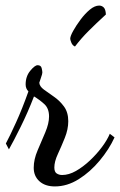

<svg xmlns="http://www.w3.org/2000/svg" viewBox="-20 -643 431 689"><path d="M177 26Q142 26 121.5 7.5Q101 -11 101 -41Q101 -71 115 -103.5Q129 -136 142.5 -168Q156 -200 156 -225Q156 -254 139 -269.5Q122 -285 102 -297Q80 -240 54 -187.5Q28 -135 12 -107L1 -128Q15 -154 37.5 -203.5Q60 -253 82 -315Q72 -325 72 -340Q72 -369 88.5 -389Q105 -409 115 -409Q127 -409 129.5 -398.5Q132 -388 132 -383Q132 -378 127 -364Q122 -350 121 -346Q122 -333 137.5 -321.5Q153 -310 173.5 -296Q194 -282 209.5 -261Q225 -240 225 -208Q225 -179 212.5 -148Q200 -117 187.5 -90Q175 -63 175 -42Q175 -26 183.5 -20.5Q192 -15 203 -15Q227 -15 252.5 -29.5Q278 -44 302.5 -67Q327 -90 346 -115.5Q365 -141 374 -163L391 -150Q372 -108 338 -67Q304 -26 262.5 0Q221 26 177 26ZM249 -476Q240 -480 236 -490Q232 -500 232 -504Q232 -513 242.5 -532Q253 -551 269 -572.5Q285 -594 302.5 -608.5Q320 -623 336 -623Q345 -623 352 -616.5Q359 -610 360 -591Q325 -559 298 -532Q271 -505 249 -476Z"/></svg>

Font: Dancing Script Medium
Style: Regular
Weight: 500
Designer: Pablo Impallari
Foundry: Pablo Impallari
Version: Version 2.000